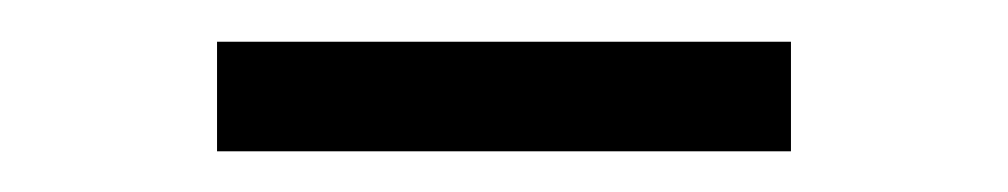

<svg xmlns="http://www.w3.org/2000/svg" viewBox="-20 -327 483 92"><path d="M84 -254.5V-307H359V-254.5Z"/></svg>

Font: Encode Sans SemiExpanded SemiExpanded Light
Style: Regular
Weight: 300
Width: 6
Designer: Multiple Designers
Foundry: Impallari Type
Version: Version 3.000; ttfautohint (v1.8.3) -l 8 -r 50 -G 200 -x 14 